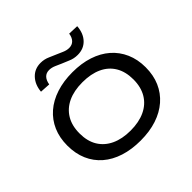

<svg xmlns="http://www.w3.org/2000/svg" viewBox="-215 -1181 1436 1436"><g transform="rotate(-45 503.5 -463.0)"><path d="M504 9Q409 9 332.5 -15.5Q256 -40 201.5 -87Q147 -134 118 -201Q89 -268 89 -352Q89 -436 118 -502.5Q147 -569 201.5 -616.5Q256 -664 333 -689Q410 -714 504 -714Q599 -714 675 -689Q751 -664 805 -617Q859 -570 888.5 -503Q918 -436 918 -353Q918 -269 889 -202.5Q860 -136 805.5 -88.5Q751 -41 675 -16Q599 9 504 9ZM504 -97Q592 -97 656 -127Q720 -157 754.5 -214.5Q789 -272 789 -353Q789 -435 755 -492Q721 -549 657 -578.5Q593 -608 504 -608Q414 -608 350.5 -578Q287 -548 252.5 -491Q218 -434 218 -352Q218 -270 252.5 -213.5Q287 -157 351 -127Q415 -97 504 -97ZM317 -772 235 -777Q241 -846 281.5 -889Q322 -932 385 -932Q424 -932 459 -916Q494 -900 517 -891Q536 -883 563 -871Q590 -859 616 -859Q647 -859 666.5 -879Q686 -899 691 -935L773 -932Q768 -861 728 -819Q688 -777 624 -777Q584 -777 549.5 -792.5Q515 -808 493 -816Q473 -825 445.5 -837Q418 -849 392 -849Q361 -849 342 -829Q323 -809 317 -772Z"/></g></svg>

Font: Nunito Sans 7pt Expanded SemiBold
Style: Regular
Weight: 600
Width: 7
Designer: Vernon Adams
Foundry: Vernon Adams
Version: Version 3.101;gftools[0.9.27]